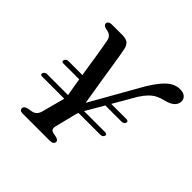

<svg xmlns="http://www.w3.org/2000/svg" viewBox="-176 -890 1066 1066"><g transform="rotate(45 357.0 -357.0)"><path d="M321.8 -251.5 510.2 -584.1Q540.5 -634 565.3 -662.3Q590.1 -690.6 613.1 -702.3Q636 -714 660 -714Q687.7 -714 701 -701.7Q714.3 -689.4 714.3 -672Q714.3 -649.8 697.2 -633.5Q680 -617.2 642 -608.1Q617.9 -602.6 598.3 -592.7Q578.8 -582.8 561.2 -565.2Q543.6 -547.6 524.7 -518.5L371.1 -253.7Q361.4 -239.2 357 -228.7Q352.6 -218.2 349.6 -207.6L317.9 -80.6Q313.8 -65.7 317.5 -56.7Q321.1 -47.6 334.3 -44.5L361.7 -38.8Q373 -35.3 377.1 -30.8Q381.1 -26.3 381.1 -20.5Q381.1 -10.7 373 -5.4Q364.9 0 349.9 0H137.7Q124.8 0 119.3 -4.9Q113.8 -9.7 113.8 -18.1Q113.8 -33.1 137.2 -39.6L165.7 -44.8Q182.3 -47.9 191.7 -57.5Q201.2 -67.1 206.6 -84.8L240.5 -212Q244.9 -225.8 244.2 -239.5Q243.6 -253.2 240.7 -267.6Q238.3 -280.1 233.8 -307.4Q229.3 -334.7 223.5 -370.8Q217.7 -406.9 211.8 -445.8Q205.9 -484.7 200.1 -520.4Q194.4 -556.1 189.7 -582.8Q185.1 -609.5 182.6 -620.9Q178.8 -638.7 167 -647.9Q155.2 -657.1 134 -659.9Q122.5 -662.5 116.6 -667.3Q110.7 -672.1 110.4 -679.4Q110.1 -688.6 117.9 -694.3Q125.7 -700 138.9 -700H221.3Q249.5 -700 263.9 -688.9Q278.2 -677.7 283.5 -653Q286.6 -639.8 291.6 -609.6Q296.6 -579.3 302.9 -539.3Q309.1 -499.2 316.1 -455.5Q323.1 -411.8 329.8 -370.9Q336.4 -330 341.9 -298.1Q347.4 -266.2 351 -250.2ZM57 -236.3Q58.8 -242.7 65.1 -246.7Q71.4 -250.8 78.8 -250.8H533.5Q542.7 -250.8 546.7 -246.9Q550.6 -243 548.5 -236.6Q546.4 -229.4 539.9 -225.6Q533.4 -221.8 524.6 -221.8H68.7Q53 -221.8 57 -236.3ZM89.6 -371.1Q91.4 -377.5 97.6 -381.7Q103.8 -385.9 111.2 -385.9H287.2L293.7 -356.6H101.1Q85.2 -356.6 89.6 -371.1ZM411 -356.6 432 -385.9H567.1Q575.5 -385.9 579.3 -381.7Q583 -377.5 580.9 -371.1Q578.8 -364.2 572.6 -360.4Q566.4 -356.6 558 -356.6Z"/></g></svg>

Font: Fraunces
Style: Italic
Weight: 900
Italic angle: -16°
Version: Version 1.000;[0bf87f6ff]